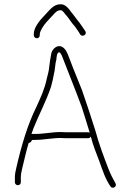

<svg xmlns="http://www.w3.org/2000/svg" viewBox="-20 -858 614 903"><path d="M167 -692V-698C167 -700.7 168.3 -705.3 171 -712C185.7 -744.3 207.4 -763.1 230 -788C239.8 -798.9 248.7 -810 266 -810C268 -810 270.3 -809 273 -807C281.2 -800.4 286.1 -790.9 294 -783C306.8 -768 318.1 -747.9 332 -734C340.1 -721.1 350 -710 357 -696C367.6 -681.4 391.7 -695.9 381 -712C372.2 -724.4 363.4 -738.5 354 -751C340.9 -766.3 328.6 -785.5 315 -801C304.5 -815.7 288.7 -838 266 -838C239.2 -838 225.3 -823.3 210 -808C197.7 -793.2 183.6 -780.3 172 -766.5C158.7 -750.8 139 -723.9 139 -698V-692C139 -684.3 146 -678 153.5 -678C161 -678 167 -684.3 167 -692ZM78 -1V-26C78 -37.2 81.1 -51.4 84 -64C93.5 -102 103.5 -149.5 115 -186C124.1 -186 127.3 -193.5 131 -200H145C186.7 -200 223.8 -209 265 -209C273.7 -208.3 281.7 -208 289 -208H394C400 -208 404.3 -210.7 407 -216C419.4 -169.5 429.1 -146.9 447 -100C464.7 -51.3 474.1 -19.4 499 18C508.3 34 532.3 20 523 4C511.1 -16.9 499.4 -39.6 490 -64C467.7 -122 445.6 -180.3 429 -242C410.1 -303.5 386.8 -372.4 366 -433C346.6 -483.2 327.9 -525.5 310 -574C300.8 -595.9 295.4 -618.2 281 -631C255.8 -656.2 222.1 -629.2 220 -600C216.6 -581.1 214 -566.7 212 -547C209.6 -522.8 205.9 -511.5 200 -488C190.2 -439.2 170.7 -398.6 152 -357C110 -272.9 81 -174.2 57 -70C54 -56.9 50 -39.6 50 -26V-1C50 6.9 56.1 13 64 13C71.9 13 78 6.9 78 -1ZM145 -228H128L138 -256C164.3 -321.7 197.4 -382.3 220 -450L228 -482C230 -492.7 231.7 -501 233 -507C239.2 -527.8 238.7 -556 245 -578C246.2 -586.6 246.6 -602.6 252 -608C259.7 -619.6 266.9 -604.2 271 -596C301.8 -515.9 333 -439.6 364 -356C378.3 -311.9 389.3 -275.1 402 -234C399.3 -235.3 396.7 -236 394 -236H289C282.3 -236 274.7 -236.3 266 -237C223.3 -237 186.9 -228 145 -228Z"/></svg>

Font: HoneyBee
Style: XLit
Weight: 200
Foundry: Cannot Into Space Fonts
Version: Version 0.89